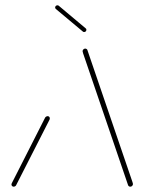

<svg xmlns="http://www.w3.org/2000/svg" viewBox="-20 -701 541 721"><path d="M31.5 0Q27.8 0 25.4 -2.4Q23 -4.8 23 -8.5Q23 -10.4 24.1 -12.6L149.6 -259.6Q151.1 -261.9 153.7 -263.3Q156.3 -264.8 158.9 -264.8Q163 -264.8 165.2 -262Q167.4 -259.3 167 -255.6Q167 -253.3 166.3 -252.2L40.4 -5.2Q39.3 -3 36.7 -1.5Q34.1 0 31.5 0ZM479.3 -9.3Q478.9 -5.6 476.1 -2.8Q473.3 0 469.3 0Q463.7 0 461.1 -5.2L291.9 -501.1Q290 -508.1 290 -509.3Q290.7 -513.3 293.5 -515.9Q296.3 -518.5 300 -518.5Q302.6 -518.5 305 -517Q307.4 -515.6 308.1 -513.3L477.4 -17.4Q479.3 -11.9 479.3 -9.3ZM187 -673.3Q187.4 -676.7 189.8 -678.9Q192.2 -681.1 195.6 -681.1Q198.5 -681.1 200.4 -679.6L301.9 -594.4Q304.4 -592.6 304.4 -589.3Q304.4 -585.6 302 -583.1Q299.6 -580.7 295.9 -580.7Q293 -580.7 291.5 -582.2L189.6 -667.4Q187 -669.6 187 -673.3Z"/></svg>

Font: 26F Galaxy Sans Hairline
Style: Italic
Weight: 50
Italic angle: -5°
Designer: C₂₉H₂₅N₃O₅
Version: Version 1.200